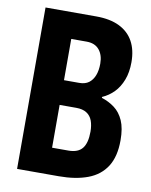

<svg xmlns="http://www.w3.org/2000/svg" viewBox="-79 -746 633 805"><g transform="rotate(10 237.5 -343.5)"><path d="M49.4 0V-687.2H265.8Q324.5 -687.2 364.2 -667.8Q403.9 -648.4 424 -611.9Q444 -575.4 444 -523.6Q444 -480.6 431.4 -447.9Q418.8 -415.2 397.5 -393.3Q376.1 -371.4 347.9 -359V-355Q378.1 -345.6 402.7 -327.2Q427.3 -308.8 441.6 -276.6Q455.8 -244.4 455.8 -193.1Q455.8 -123.7 428.6 -81.2Q401.4 -38.6 350 -19.3Q298.5 0 227 0ZM178.5 -113H248.1Q289.1 -113 307.3 -136.1Q325.4 -159.1 325.4 -206.8Q325.4 -233.5 318.1 -253.5Q310.7 -273.4 293.8 -284.3Q276.9 -295.2 249.4 -295.2H178.5ZM178.5 -400.4H243.4Q268.7 -400.4 284.4 -412.2Q300 -424 308.2 -445.1Q316.3 -466.1 316.3 -495Q316.3 -531.8 297.8 -554Q279.2 -576.1 244.2 -576.1H178.5Z"/></g></svg>

Font: Archivo SemiBold ExtraCondensed
Style: Regular
Weight: 600
Width: 2
Version: Version 2.001